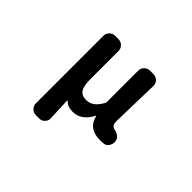

<svg xmlns="http://www.w3.org/2000/svg" viewBox="-151 -828 1302 1302"><g transform="rotate(45 500.0 -177.5)"><path d="M304.7 203.1Q280.3 203.1 263.7 186Q247.1 168.9 247.1 145.5V-500Q247.1 -524.4 263.7 -541Q280.3 -557.6 304.7 -557.6H335Q359.4 -557.6 376 -541Q392.6 -524.4 392.6 -500V-227.5Q392.6 -165 411.1 -137.7Q429.7 -110.4 470.7 -110.4Q502.9 -110.4 527.8 -127.4Q552.7 -144.5 577.1 -186.5Q581.1 -193.4 581.1 -200.2V-500Q581.1 -524.4 597.7 -541Q614.3 -557.6 638.7 -557.6H670.9Q695.3 -557.6 711.9 -541Q727.5 -524.4 727.5 -502L718.8 -150.4Q718.8 -113.3 748 -106.4Q804.7 -92.8 810.5 -55.7Q811.5 -49.8 811.5 -43.9Q811.5 -26.4 801.8 -10.7Q790 10.7 766.6 13.7Q750 15.6 729.5 15.6Q620.1 15.6 597.7 -81.1Q596.7 -82 595.2 -82Q593.8 -82 593.8 -81.1Q545.9 10.7 463.9 10.7Q414.1 10.7 388.7 -17.6Q387.7 -18.6 385.7 -18.1Q383.8 -17.6 383.8 -15.6L390.6 149.4Q390.6 169.9 376 185.5Q360.4 203.1 336.9 203.1Z"/></g></svg>

Font: Gen Jyuu Gothic Monospace Bold
Style: Bold
Weight: 700
Designer: [Source Han Sans]
Ryoko NISHIZUKA  (kana & ideographs); Paul D. Hunt (Latin, Greek & Cyrillic); Wenlong ZHANG  (bopomofo
Version: Version 1.002.20150607